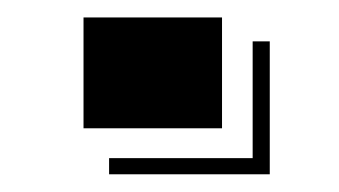

<svg xmlns="http://www.w3.org/2000/svg" viewBox="-20 -396 388 220"><path d="M75.7 -376H234.4V-249H75.7ZM105 -214.8H269.5V-348.6H289.1V-196.3H105Z"/></svg>

Font: Vast Shadow
Style: Regular
Weight: 400
Designer: Nicole Fally
Foundry: Nicole Fally
Version: Version 1.002